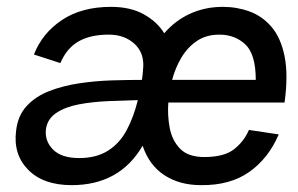

<svg xmlns="http://www.w3.org/2000/svg" viewBox="-20 -530 869 560"><path d="M156 -346 79 -371Q103 -433 160.5 -471.5Q218 -510 304 -510Q360 -510 399 -488.5Q438 -467 459 -433Q492 -471 535.5 -490.5Q579 -510 630 -510Q671 -510 708 -496.5Q745 -483 772 -451.5Q799 -420 810 -366Q821 -312 810 -231H471Q468 -194 475 -157Q482 -120 505.5 -96Q529 -72 576 -72Q634 -72 663 -95Q692 -118 706 -151L793 -138Q763 -68 707 -28.5Q651 11 566 10Q504 10 459.5 -19Q415 -48 396 -105Q329 10 189 10Q106 10 62 -35Q18 -80 27 -149Q32 -193 58 -221Q84 -249 124 -264.5Q164 -280 211 -287Q258 -294 305.5 -295.5Q353 -297 394 -297Q396 -310 397 -324V-325Q403 -373 373.5 -401Q344 -429 297 -429Q244 -429 209.5 -409.5Q175 -390 156 -346ZM620 -429Q581 -429 553.5 -410Q526 -391 508.5 -361Q491 -331 482 -297H726Q726 -372 695.5 -400.5Q665 -429 620 -429ZM114 -153Q110 -119 134.5 -94Q159 -69 211 -69Q261 -69 295 -90.5Q329 -112 349.5 -150.5Q370 -189 382 -238Q340 -237 294.5 -235Q249 -233 209.5 -225.5Q170 -218 144 -200.5Q118 -183 114 -153Z"/></svg>

Font: Haskoy Medium
Style: Italic
Weight: 500
Designer: Ertekin Erdin
Foundry: Ertekin Erdin
Version: Version 2.000; ttfautohint (v1.8.4.7-5d5b)